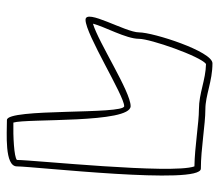

<svg xmlns="http://www.w3.org/2000/svg" viewBox="-62 -704 679 596"><g transform="rotate(-90 278.0 -405.5)"><path d="M60 -142C35 -212 80 -644 80 -693C89 -702 155 -705 196 -704C209 -663 193 -340 247 -340C292 -340 445 -440 503 -457C494 -421 456 -354 456 -314C456 -279 402 -124 378 -106C328 -107 287 -128 237 -128C195 -128 121 -141 60 -142ZM53 -122C114 -122 190 -108 237 -108C281 -108 324 -86 380 -86C417 -86 476 -270 476 -314C476 -356 551 -480 515 -480C470 -480 280 -360 247 -360C220 -360 241 -724 204 -724C164 -724 60 -732 60 -693C60 -641 1 -122 53 -122Z"/></g></svg>

Font: CiSf CamouflageKit II
Style: Outline
Weight: 400
Version: Version 1